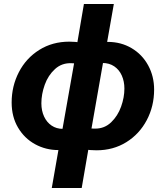

<svg xmlns="http://www.w3.org/2000/svg" viewBox="-20 -740 825 956"><path d="M283.6 -65.6 286.2 -70 357.8 -475 356.8 -479.8 397.8 -720H546.8L502.8 -470.4L499.6 -465.2L428.6 -60.6L430.2 -55.8L386.8 196H237.8ZM38 -229.6Q38 -311.2 74 -380.8Q110 -450.4 175.5 -491.5Q241 -532.6 325.2 -532.6Q340.6 -532.6 354.4 -531.4Q368.2 -530.2 380 -528.4L361.8 -424Q348.2 -425.2 337 -425.2Q288.4 -427.6 254 -396.3Q219.6 -365 202.8 -318Q186 -271 186 -225.8Q186 -188.8 199.5 -159.8Q213 -130.8 237.1 -114.6Q261.2 -98.4 292.6 -98.4H321.2L302 5.4Q286 7.2 270.8 7.2Q208.2 7.2 155.1 -21.7Q102 -50.6 70 -104.4Q38 -158.2 38 -229.6ZM454.4 -99.6Q500.6 -99.6 533.5 -131.2Q566.4 -162.8 582.9 -208.9Q599.4 -255 599.4 -299Q599.4 -334.8 586.5 -363.8Q573.6 -392.8 548.9 -409.6Q524.2 -426.4 490.4 -426.4L469 -425.2L481.6 -529.6Q501 -531.4 516.4 -531.4Q582.6 -531.4 635.4 -500.1Q688.2 -468.8 717.8 -414.4Q747.4 -360 747.4 -294Q747.4 -211.2 710.8 -141.9Q674.2 -72.6 609 -32.1Q543.8 8.4 460.2 8.4Q431.2 8.4 396.4 3.6L397 -100.8Q427.4 -99.6 454.4 -99.6Z"/></svg>

Font: Fixel Italic Variable Display Thin
Style: Italic
Weight: 100
Italic angle: -10°
Designer: AlfaBravo + MacPaw
Foundry: Kyrylo Tkachov, Marchela Mozhyna, Serhii Makarenko, Maria Weinstein, Zakhar Kryvoshyya
Version: Version 1.210;Glyphs 3.2 (3217)